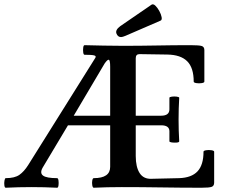

<svg xmlns="http://www.w3.org/2000/svg" viewBox="-23 -878 1058 901"><path d="M4 3Q-1 3 -2.5 -8Q-4 -19 -2 -30.5Q0 -42 4 -42Q46 -42 68 -57.5Q90 -73 109 -103L424 -606Q430 -615 419 -618Q408 -621 374 -621Q369 -621 367.5 -632Q366 -643 367.5 -654.5Q369 -666 374 -666Q415 -665 462.5 -664Q510 -663 554 -663Q633 -663 712.5 -664.5Q792 -666 872 -666Q912 -666 924 -662Q936 -658 936 -643V-495Q936 -490 923.5 -488Q911 -486 898.5 -488Q886 -490 886 -495Q886 -560 855.5 -590.5Q825 -621 762 -622L632 -624Q614 -624 614 -605V-335H733Q772 -335 772 -365V-419Q772 -423 783.5 -424.5Q795 -426 806.5 -424.5Q818 -423 818 -419Q815 -369 815 -317Q815 -265 818 -215Q818 -210 806.5 -209Q795 -208 783.5 -209.5Q772 -211 772 -215V-262Q772 -290 733 -290H614V-146Q614 -94 632.5 -65.5Q651 -37 689 -39L818 -42Q876 -44 904 -74Q932 -104 932 -166Q932 -171 944.5 -173Q957 -175 969.5 -173Q982 -171 982 -166V-21Q982 -6 971 -1.5Q960 3 923 3Q829 3 735 1.5Q641 0 548 0Q480 0 417 3Q412 3 410 -8.5Q408 -20 410 -31Q412 -42 417 -42Q494 -42 494 -95V-290H296L177 -91Q163 -66 179 -54Q195 -42 245 -42Q250 -42 251.5 -30.5Q253 -19 251.5 -8Q250 3 245 3Q185 0 125 0Q64 0 4 3ZM323 -335H494V-565Q494 -595 488 -597.5Q482 -600 468 -580ZM545 -704Q530 -704 523.5 -720.5Q517 -737 541 -755L688 -856Q696 -861 706 -851.5Q716 -842 724.5 -826.5Q733 -811 735.5 -797.5Q738 -784 730 -781L566 -710Q552 -704 545 -704Z"/></svg>

Font: Junicode SmExp
Style: Bold
Weight: 700
Width: 6
Designer: Peter S. Baker
Version: Version 2.205; ttfautohint (v1.8.4)